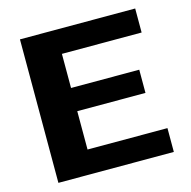

<svg xmlns="http://www.w3.org/2000/svg" viewBox="-104 -815 916 919"><g transform="rotate(-15 353.5 -355.5)"><path d="M588 -308V-423H250V-592H645V-711H74V0H646V-118H250V-308Z"/></g></svg>

Font: Asimov
Style: XWid
Weight: 500
Designer: Google
Version: Version 2.000980; 2014